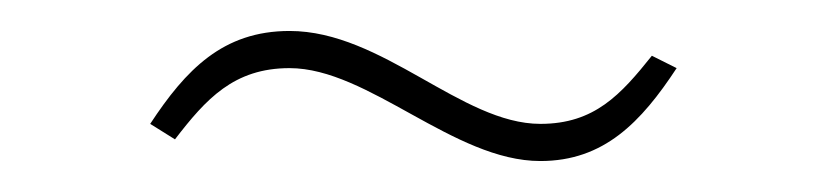

<svg xmlns="http://www.w3.org/2000/svg" viewBox="-20 -406 534 124"><path d="M329 -302C370 -302 394 -327 417 -362L401 -370C381 -345 364 -326 329 -326C278 -326 227 -386 167 -386C124 -386 100 -361 77 -326L93 -316C113 -342 131 -362 167 -362C218 -362 273 -302 329 -302Z"/></svg>

Font: Glow Sans SC Normal Thin
Style: Regular
Weight: 100
Designer: Ryoko NISHIZUKA (kana, bopomofo & ideographs); Paul D. Hunt (Latin, Greek & Cyrillic); Sandoll Communications, Soo-young
Version: Version 0.93